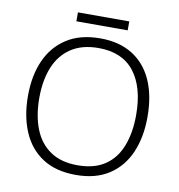

<svg xmlns="http://www.w3.org/2000/svg" viewBox="-91 -1016 950 1017"><g transform="rotate(10 384.0 -508.0)"><path d="M705 -451Q705 -342 669 -259Q633 -176 561.5 -129.5Q490 -83 384 -83Q276 -83 204.5 -129.5Q133 -176 97.5 -259.5Q62 -343 62 -452Q62 -561 98.5 -643Q135 -725 207.5 -771.5Q280 -818 387 -818Q490 -818 561 -773.5Q632 -729 668.5 -647Q705 -565 705 -451ZM123 -452Q123 -357 151 -285.5Q179 -214 237 -174.5Q295 -135 384 -135Q474 -135 531.5 -174Q589 -213 616.5 -284.5Q644 -356 644 -451Q644 -600 579.5 -683Q515 -766 387 -766Q298 -766 239 -726.5Q180 -687 151.5 -616.5Q123 -546 123 -452ZM522 -933V-885H246V-933Z"/></g></svg>

Font: Noto Sans Kannada UI Light
Style: Regular
Weight: 300
Designer: Jelle Bosma - Monotype Design Team
Foundry: Monotype Imaging Inc.
Version: Version 2.005; ttfautohint (v1.8.4.7-5d5b)